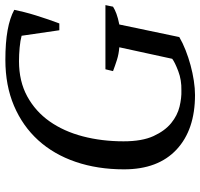

<svg xmlns="http://www.w3.org/2000/svg" viewBox="-36 -716 764 733"><g transform="rotate(-90 346.5 -350.0)"><path d="M571 -48Q549 -35 521 -24Q493 -13 463.5 -5Q434 3 404.5 7.5Q375 12 350 12Q217 12 141.5 -58.5Q66 -129 66 -259Q66 -360 94.5 -443.5Q123 -527 177 -586.5Q231 -646 308.5 -679Q386 -712 484 -712Q550 -712 597 -703.5Q644 -695 675 -678Q672 -663 666.5 -641Q661 -619 653.5 -595Q646 -571 638 -547.5Q630 -524 623 -506H597L576 -650Q558 -655 531 -657.5Q504 -660 479 -660Q402 -660 344.5 -628.5Q287 -597 249 -543Q211 -489 192 -416.5Q173 -344 173 -261Q173 -190 193 -146.5Q213 -103 242.5 -79Q272 -55 305.5 -47Q339 -39 367 -40Q407 -39 441 -52Q475 -65 488 -75L532 -277Q506 -279 484 -286Q462 -293 441 -301L448 -330H693L687 -301Q676 -294 660 -288Q644 -282 619 -277Z"/></g></svg>

Font: PTSerifItalic
Style: Italic
Weight: 400
Italic angle: -12°
Designer: A.Korolkova, O.Umpeleva, V.Yefimov
Foundry: ParaType Ltd
Version: Version 1.000W OFL